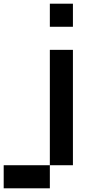

<svg xmlns="http://www.w3.org/2000/svg" viewBox="-20 -895 540 1040"><path d="M0 125V0H250V125ZM250 0V-625H375V0ZM250 -750V-875H375V-750Z"/></svg>

Font: Galmuri7 Regular
Style: Regular
Weight: 400
Designer: Lee Minseo (quiple)
Version: Version 2.399;hotconv 1.1.1;makeotfexe 2.6.0 DEVELOPMENT